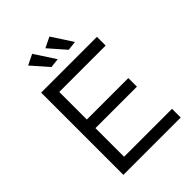

<svg xmlns="http://www.w3.org/2000/svg" viewBox="-253 -1030 1156 1156"><g transform="rotate(-45 325.5 -452.0)"><path d="M106 0ZM106 -700.2H581.1V-626H186V-391.1H539.1V-317.9H186V-74.2H594.2V0H106ZM232.9 -903.8 318.8 -772 258.8 -765.1 166 -871.1ZM379.9 -903.8 465.8 -772 405.8 -765.1 313 -871.1Z"/></g></svg>

Font: Argentum Sans Light
Style: Regular
Weight: 300
Designer: Julieta Ulanovsky (Modified by Cristiano Sobral)
Foundry: Julieta Ulanovsky
Version: Version 1.000; ttfautohint (v1.5.65-e2d9)